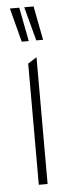

<svg xmlns="http://www.w3.org/2000/svg" viewBox="-52 -733 263 761"><g transform="rotate(-5 79.5 -353.0)"><path d="M111 -571 75 -705V-706H112L138 -571ZM71 0V-482L105 -504H106V0ZM53 -571 18 -705V-706H55L81 -571Z"/></g></svg>

Font: Foldit ExtraLight
Style: Regular
Weight: 250
Version: Version 1.003